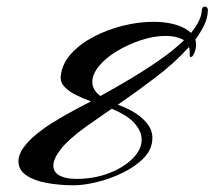

<svg xmlns="http://www.w3.org/2000/svg" viewBox="-20 -534 639 572"><path d="M200 18Q157 18 119 11Q81 4 58 -12Q35 -28 35 -53Q35 -74 50.5 -95Q66 -116 89.5 -135Q113 -154 136.5 -168.5Q160 -183 176 -192Q192 -201 211 -211Q230 -221 251 -232Q229 -240 207.5 -250.5Q186 -261 172.5 -275Q159 -289 161 -308Q165 -344 191.5 -373.5Q218 -403 259 -424.5Q300 -446 346.5 -457.5Q393 -469 437 -469Q469 -469 496 -462.5Q523 -456 542 -442Q546 -439 549 -436Q563 -453 571.5 -469.5Q580 -486 581 -501Q581 -514 590 -514Q601 -514 599 -499Q598 -479 588 -458.5Q578 -438 562 -416Q564 -409 564 -401Q564 -387 557 -372Q553 -364 548 -364Q545 -364 545 -373Q546 -385 543 -394Q502 -348 443.5 -303.5Q385 -259 331 -222Q379 -205 406.5 -179Q434 -153 434 -124Q434 -90 409 -64Q384 -38 346 -19.5Q308 -1 268.5 8.5Q229 18 200 18ZM255 -290Q255 -266 279 -248Q323 -272 369 -299.5Q415 -327 456.5 -356Q498 -385 528 -414Q526 -416 523 -417Q503 -427 473 -427Q438 -427 399 -414Q360 -401 326.5 -380.5Q293 -360 274 -336Q255 -312 255 -290ZM139 -41Q139 -21 157.5 -11Q176 -1 207 -1Q259 -1 303 -17.5Q347 -34 374.5 -61Q402 -88 402 -118Q402 -142 381.5 -166Q361 -190 313 -210Q290 -194 269.5 -180Q249 -166 234 -155Q183 -118 161 -89.5Q139 -61 139 -41Z"/></svg>

Font: Arizonia
Style: Regular
Weight: 400
Designer: Robert E. Leuschke
Foundry: Robert E. Leuschke
Version: Version 1.010; ttfautohint (v1.8.4.7-5d5b)